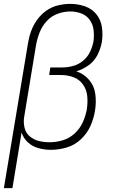

<svg xmlns="http://www.w3.org/2000/svg" viewBox="-20 -763 616 988"><path d="M0 205H44L91 -81Q101 -51 124 -30Q147 -9 178.5 -0.5Q210 8 242 8Q282 8 323 -4Q364 -16 396.5 -46.5Q429 -77 446 -116Q463 -155 469 -194Q476 -237 470.5 -279Q465 -321 438.5 -352Q412 -383 373 -396Q407 -406 436.5 -427.5Q466 -449 482 -481Q498 -513 504 -546Q510 -585 504.5 -623Q499 -661 476 -689.5Q453 -718 417 -730.5Q381 -743 342 -743Q311 -743 279 -735.5Q247 -728 219 -708.5Q191 -689 171 -661Q151 -633 140 -602.5Q129 -572 124 -540ZM235 -31Q206 -31 180 -37.5Q154 -44 133.5 -61Q113 -78 106.5 -105Q100 -132 104 -159L166 -534Q172 -566 184.5 -597.5Q197 -629 221 -655Q245 -681 277.5 -692.5Q310 -704 342 -704Q371 -704 398 -694Q425 -684 441.5 -661Q458 -638 461.5 -609Q465 -580 461 -550Q456 -523 443.5 -496.5Q431 -470 407.5 -450.5Q384 -431 356 -423.5Q328 -416 301 -416H239L233 -377H294Q328 -377 358.5 -365.5Q389 -354 407.5 -327.5Q426 -301 429 -268Q432 -235 427 -201Q421 -168 406.5 -135Q392 -102 364.5 -76.5Q337 -51 302.5 -41Q268 -31 235 -31Z"/></svg>

Font: Iosevka Sparkle XLtObl
Style: Regular
Weight: 200
Italic angle: -9°
Designer: Belleve Invis
Foundry: Belleve Invis
Version: Version 4.5.0; ttfautohint (v1.8.3)